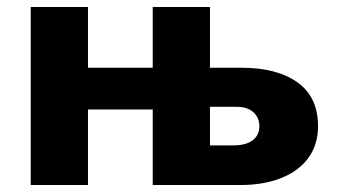

<svg xmlns="http://www.w3.org/2000/svg" viewBox="-20 -530 964 550"><path d="M68 0V-510H232V0ZM417.5 0V-510H581.5V-113.5H649Q684.5 -113.5 703.8 -128.2Q723 -143 723 -168.5Q723 -193 706 -208.5Q689 -224 657.5 -224H523L474.5 -216.5H179V-336H671Q773.5 -336 832.2 -294Q891 -252 891 -168.5Q891 -116 863.8 -78.2Q836.5 -40.5 786.2 -20.2Q736 0 668.5 0Z"/></svg>

Font: Geologica Roman
Style: Bold
Weight: 700
Designer: Sindre Bremnes, Frode Helland
Foundry: Monokrom Skriftforlag AS
Version: Version 1.010;gftools[0.9.28]